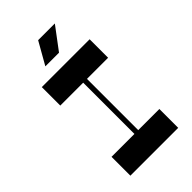

<svg xmlns="http://www.w3.org/2000/svg" viewBox="-268 -987 1073 1073"><g transform="rotate(-45 269.0 -450.0)"><path d="M393 -900H261L186 -768H294ZM468 -554V-700H90V-554H271V-149H90V0H468V-149H301V-554Z"/></g></svg>

Font: Space Cowgirl Bold
Style: Regular
Weight: 700
Designer: Valery Marier
Foundry: Valery Marier
Version: Version 1.000;hotconv 1.0.109;makeotfexe 2.5.65596